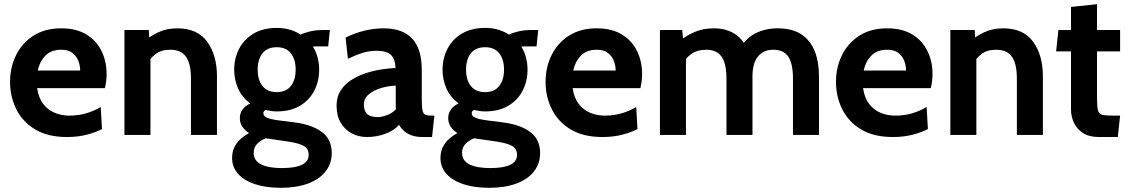

<svg xmlns="http://www.w3.org/2000/svg" viewBox="-20 -643 5381 915"><path d="M299 10Q208 10 148 -26Q88 -62 58 -122Q28 -182 28 -253Q28 -322 56.5 -380Q85 -438 139.5 -473Q194 -508 272 -508Q344 -508 392 -478.5Q440 -449 464 -399.5Q488 -350 488 -291Q488 -274 486 -257.5Q484 -241 480 -223H157Q164 -176 186 -147.5Q208 -119 240.5 -105.5Q273 -92 310 -92Q354 -92 391 -103Q428 -114 460 -133L466 -28Q438 -13 395 -1.5Q352 10 299 10ZM160 -307H362Q362 -330 353.5 -352.5Q345 -375 325.5 -390.5Q306 -406 272 -406Q224 -406 196.5 -378Q169 -350 160 -307Z M573 0V-500H689L694 -407L665 -445Q693 -469 733 -488.5Q773 -508 825 -508Q921 -508 967.5 -444Q1014 -380 1014 -279V0H890V-269Q890 -339 866.5 -372.5Q843 -406 791 -406Q748 -406 721 -385Q694 -364 674 -330L697 -391V0Z M1318 252Q1248 252 1196 235Q1144 218 1115 186Q1086 154 1086 109Q1086 71 1106.5 42Q1127 13 1167 -9Q1147 -21 1135 -39Q1123 -57 1123 -80Q1123 -104 1136.5 -122Q1150 -140 1173 -150Q1135 -177 1115.5 -219.5Q1096 -262 1096 -311Q1096 -365 1119.5 -410.5Q1143 -456 1188.5 -483Q1234 -510 1299 -510Q1333 -510 1361.5 -501.5Q1390 -493 1413 -478Q1428 -486 1456.5 -493Q1485 -500 1520 -500Q1528 -500 1536 -500Q1544 -500 1552 -500L1544 -422Q1533 -422 1521.5 -422Q1510 -422 1499 -422Q1494 -422 1486.5 -422Q1479 -422 1471 -421Q1486 -398 1493.5 -369.5Q1501 -341 1501 -311Q1501 -257 1478 -211.5Q1455 -166 1409.5 -139Q1364 -112 1299 -112Q1285 -112 1272 -114Q1259 -116 1246 -119Q1235 -114 1235 -103Q1235 -90 1251.5 -82.5Q1268 -75 1303 -70L1389 -59Q1469 -48 1515 -13Q1561 22 1561 86Q1561 136 1532 173.5Q1503 211 1448.5 231.5Q1394 252 1318 252ZM1323 158Q1386 158 1418.5 142.5Q1451 127 1451 95Q1451 66 1428.5 53Q1406 40 1356 32L1246 16Q1222 26 1205.5 42.5Q1189 59 1189 86Q1189 123 1224.5 140.5Q1260 158 1323 158ZM1299 -204Q1343 -204 1366 -233Q1389 -262 1389 -311Q1389 -360 1366 -389Q1343 -418 1299 -418Q1254 -418 1231 -389Q1208 -360 1208 -311Q1208 -262 1231 -233Q1254 -204 1299 -204Z M1729 10Q1689 10 1656 -7.5Q1623 -25 1603.5 -58.5Q1584 -92 1584 -140Q1584 -182 1604 -212.5Q1624 -243 1656 -263Q1688 -283 1725.5 -295Q1763 -307 1800 -312.5Q1837 -318 1865 -319Q1863 -362 1843 -381.5Q1823 -401 1775 -401Q1741 -401 1709.5 -391.5Q1678 -382 1638 -363L1627 -464Q1672 -486 1717.5 -497Q1763 -508 1809 -508Q1865 -508 1905.5 -488Q1946 -468 1968 -424Q1990 -380 1990 -307V-172Q1990 -134 1993.5 -117.5Q1997 -101 2006.5 -96.5Q2016 -92 2034 -92H2050L2039 10H1994Q1966 10 1944.5 3Q1923 -4 1907 -17.5Q1891 -31 1882 -48Q1857 -20 1815.5 -5Q1774 10 1729 10ZM1781 -85Q1797 -85 1822 -93.5Q1847 -102 1866 -121V-235Q1831 -234 1796 -223.5Q1761 -213 1737.5 -193.5Q1714 -174 1714 -145Q1714 -114 1730 -99.5Q1746 -85 1781 -85Z M2311 252Q2241 252 2189 235Q2137 218 2108 186Q2079 154 2079 109Q2079 71 2099.5 42Q2120 13 2160 -9Q2140 -21 2128 -39Q2116 -57 2116 -80Q2116 -104 2129.5 -122Q2143 -140 2166 -150Q2128 -177 2108.5 -219.5Q2089 -262 2089 -311Q2089 -365 2112.5 -410.5Q2136 -456 2181.5 -483Q2227 -510 2292 -510Q2326 -510 2354.5 -501.5Q2383 -493 2406 -478Q2421 -486 2449.5 -493Q2478 -500 2513 -500Q2521 -500 2529 -500Q2537 -500 2545 -500L2537 -422Q2526 -422 2514.5 -422Q2503 -422 2492 -422Q2487 -422 2479.5 -422Q2472 -422 2464 -421Q2479 -398 2486.5 -369.5Q2494 -341 2494 -311Q2494 -257 2471 -211.5Q2448 -166 2402.5 -139Q2357 -112 2292 -112Q2278 -112 2265 -114Q2252 -116 2239 -119Q2228 -114 2228 -103Q2228 -90 2244.5 -82.5Q2261 -75 2296 -70L2382 -59Q2462 -48 2508 -13Q2554 22 2554 86Q2554 136 2525 173.5Q2496 211 2441.5 231.5Q2387 252 2311 252ZM2316 158Q2379 158 2411.5 142.5Q2444 127 2444 95Q2444 66 2421.5 53Q2399 40 2349 32L2239 16Q2215 26 2198.5 42.5Q2182 59 2182 86Q2182 123 2217.5 140.5Q2253 158 2316 158ZM2292 -204Q2336 -204 2359 -233Q2382 -262 2382 -311Q2382 -360 2359 -389Q2336 -418 2292 -418Q2247 -418 2224 -389Q2201 -360 2201 -311Q2201 -262 2224 -233Q2247 -204 2292 -204Z M2851 10Q2760 10 2700 -26Q2640 -62 2610 -122Q2580 -182 2580 -253Q2580 -322 2608.5 -380Q2637 -438 2691.5 -473Q2746 -508 2824 -508Q2896 -508 2944 -478.5Q2992 -449 3016 -399.5Q3040 -350 3040 -291Q3040 -274 3038 -257.5Q3036 -241 3032 -223H2709Q2716 -176 2738 -147.5Q2760 -119 2792.5 -105.5Q2825 -92 2862 -92Q2906 -92 2943 -103Q2980 -114 3012 -133L3018 -28Q2990 -13 2947 -1.5Q2904 10 2851 10ZM2712 -307H2914Q2914 -330 2905.5 -352.5Q2897 -375 2877.5 -390.5Q2858 -406 2824 -406Q2776 -406 2748.5 -378Q2721 -350 2712 -307Z M3125 0V-500H3231L3239 -427L3221 -449Q3249 -472 3289 -490Q3329 -508 3382 -508Q3422 -508 3453 -496Q3484 -484 3505.5 -462.5Q3527 -441 3541 -411L3511 -418Q3535 -461 3581 -484.5Q3627 -508 3686 -508Q3755 -508 3798.5 -479.5Q3842 -451 3862.5 -399.5Q3883 -348 3883 -278V0H3759V-269Q3759 -339 3737 -372.5Q3715 -406 3665 -406Q3640 -406 3621.5 -397Q3603 -388 3590.5 -371.5Q3578 -355 3572 -331.5Q3566 -308 3566 -278V0H3442V-269Q3442 -316 3432 -346Q3422 -376 3401 -391Q3380 -406 3346 -406Q3303 -406 3275 -386Q3247 -366 3226 -331L3249 -398V0Z M4235 10Q4144 10 4084 -26Q4024 -62 3994 -122Q3964 -182 3964 -253Q3964 -322 3992.5 -380Q4021 -438 4075.5 -473Q4130 -508 4208 -508Q4280 -508 4328 -478.5Q4376 -449 4400 -399.5Q4424 -350 4424 -291Q4424 -274 4422 -257.5Q4420 -241 4416 -223H4093Q4100 -176 4122 -147.5Q4144 -119 4176.5 -105.5Q4209 -92 4246 -92Q4290 -92 4327 -103Q4364 -114 4396 -133L4402 -28Q4374 -13 4331 -1.5Q4288 10 4235 10ZM4096 -307H4298Q4298 -330 4289.5 -352.5Q4281 -375 4261.5 -390.5Q4242 -406 4208 -406Q4160 -406 4132.5 -378Q4105 -350 4096 -307Z M4509 0V-500H4625L4630 -407L4601 -445Q4629 -469 4669 -488.5Q4709 -508 4761 -508Q4857 -508 4903.5 -444Q4950 -380 4950 -279V0H4826V-269Q4826 -339 4802.5 -372.5Q4779 -406 4727 -406Q4684 -406 4657 -385Q4630 -364 4610 -330L4633 -391V0Z M5218 10Q5171 10 5141.5 -9Q5112 -28 5098 -58Q5084 -88 5084 -121V-398H5013L5024 -500H5084V-610L5208 -623V-500H5318V-398H5208V-172Q5208 -134 5212.5 -117Q5217 -100 5233 -96Q5249 -92 5284 -92H5318L5307 10Z"/></svg>

Font: Cabin VF Beta
Style: Regular
Weight: 400
Designer: Pablo Impallari
Foundry: Pablo Impallari. http://www.impallari.com Igino Marini. http://www.ikern.com
Version: Version 2.200